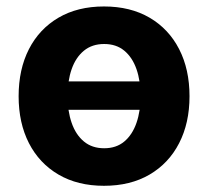

<svg xmlns="http://www.w3.org/2000/svg" viewBox="-20 -573 654 603"><path d="M483.4 -317.4V-228.1H130.3V-317.4ZM306.6 10.5Q223.8 10.5 163.6 -24.8Q103.4 -60.1 70.9 -123.4Q38.5 -186.7 38.5 -270.7Q38.5 -355.3 70.9 -418.7Q103.4 -482.1 163.6 -517.4Q223.8 -552.7 306.6 -552.7Q389.6 -552.7 449.9 -517.4Q510.1 -482.1 542.6 -418.7Q575.2 -355.3 575.2 -270.7Q575.2 -186.7 542.6 -123.4Q510.1 -60.1 449.9 -24.8Q389.6 10.5 306.6 10.5ZM307.2 -107.4Q345.1 -107.4 370.4 -128.6Q395.7 -149.8 408.6 -187Q421.5 -224.1 421.5 -271.3Q421.5 -319.1 408.6 -356Q395.7 -392.8 370.4 -413.8Q345.1 -434.8 307.2 -434.8Q269.2 -434.8 243.6 -413.8Q218 -392.8 205.1 -356Q192.2 -319.1 192.2 -271.3Q192.2 -224.1 205.1 -187Q218 -149.8 243.6 -128.6Q269.2 -107.4 307.2 -107.4Z"/></svg>

Font: Inter
Style: Regular
Weight: 400
Designer: Rasmus Andersson
Foundry: rsms
Version: Version 4.000;git-8c9346024